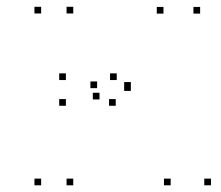

<svg xmlns="http://www.w3.org/2000/svg" viewBox="-20 -544 660 574"><path d="M199 -503.7V-523.7H179V-503.7ZM103 -503.7V-523.7H83V-503.7ZM103 10V-10H83V10ZM199 10V-10H179V10ZM270.3 -280.5V-300.5H250.3V-280.5ZM329 -304.7V-324.7H309V-304.7ZM177 -304.7V-324.7H157V-304.7ZM177 -227.8V-247.8H157V-227.8ZM326 -227.8V-247.8H306V-227.8ZM277.5 -246.7V-266.7H257.5V-246.7ZM490.2 10V-10H470.2V10ZM610.7 10V-10H590.7V10ZM371.2 -272.2V-292.2H351.2V-272.2ZM371.2 -278.7V-298.7H351.2V-278.7ZM578.3 -503.3V-523.3H558.3V-503.3ZM468.7 -503.3V-523.3H448.7V-503.3Z"/></svg>

Font: Monaspace Argon Dots Var
Style: Regular
Weight: 400
Designer: Riley Cran and the Lettermatic Team
Version: Version 1.100 (Monaspace Argon Dots)